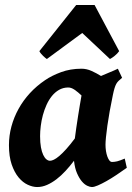

<svg xmlns="http://www.w3.org/2000/svg" viewBox="-20 -734 532 774"><path d="M281.7 -175.8Q284.2 -195.8 287.6 -219.2Q291 -242.7 294.7 -266.1Q298.3 -289.6 302 -311Q305.7 -332.5 308.6 -349.1Q294.9 -362.3 280.8 -372.1Q266.6 -381.8 253.9 -381.3Q233.9 -380.9 217.8 -371.6Q201.7 -362.3 189.2 -346.9Q176.8 -331.5 167.7 -311.5Q158.7 -291.5 152.8 -269.8Q147 -248 144.3 -226.1Q141.6 -204.1 141.6 -185.1Q141.6 -159.2 145 -140.4Q148.4 -121.6 154.3 -109.4Q160.2 -97.2 167.2 -91.6Q174.3 -85.9 181.6 -85.9Q188 -85.9 197.3 -90.3Q206.5 -94.7 219 -105.2Q231.4 -115.7 247.1 -133.1Q262.7 -150.4 281.7 -175.8ZM491.2 -57.6Q470.7 -43 449.5 -28.8Q428.2 -14.6 409.2 -3.9Q390.1 6.8 374.8 13.4Q359.4 20 350.6 20Q342.8 20 331.8 14.9Q320.8 9.8 310.3 -2.4Q299.8 -14.6 290.8 -34.9Q281.7 -55.2 278.3 -85.9Q262.2 -64.5 244.4 -45.2Q226.6 -25.9 207.8 -11.5Q189 2.9 169.4 11.5Q149.9 20 129.9 20Q111.8 20 91.8 10.7Q71.8 1.5 54.9 -18.8Q38.1 -39.1 27.1 -71Q16.1 -103 16.1 -148.9Q16.1 -187.5 26.1 -224.4Q36.1 -261.2 54.7 -294.9Q73.2 -328.6 100.3 -358.2Q127.4 -387.7 162.1 -411.1Q188.5 -429.2 226.1 -443.1Q263.7 -457 308.6 -457Q329.1 -457 349.1 -448Q369.1 -439 387.2 -427.7Q405.8 -436 423.6 -443.1Q441.4 -450.2 455.1 -457L472.2 -420.4Q463.9 -413.6 458.3 -408.2Q452.6 -402.8 448.7 -395.8Q444.8 -388.7 441.7 -378.4Q438.5 -368.2 435.1 -351.6Q427.7 -316.4 422.1 -284.9Q416.5 -253.4 412.8 -227.1Q409.2 -200.7 407.2 -181.2Q405.3 -161.6 405.3 -150.9Q405.3 -137.7 407.2 -125.2Q409.2 -112.8 412.8 -102.8Q416.5 -92.8 421.1 -86.9Q425.8 -81.1 431.6 -81.1Q441.4 -81.1 452.4 -83.7Q463.4 -86.4 482.9 -94.7ZM460.4 -527.8Q453.6 -518.1 442.4 -509Q431.2 -500 423.3 -496.1L311.5 -601.1L168.9 -496.1Q166.5 -497.6 162.6 -500.7Q158.7 -503.9 154.1 -508.3Q149.4 -512.7 145.3 -517.8Q141.1 -522.9 138.7 -527.8L287.1 -713.9H361.3Z"/></svg>

Font: Gentium Book Basic
Style: Bold Italic
Weight: 700
Italic angle: -8°
Designer: J. Victor Gaultney and Annie Olsen
Foundry: SIL International
Version: Version 1.102; 2013; Maintenance release